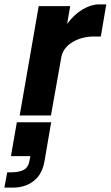

<svg xmlns="http://www.w3.org/2000/svg" viewBox="-41 -528 506 878"><path d="M136 -500H280L266 -419Q298 -462 337 -485Q376 -508 412 -508H445L420 -361H387Q335 -361 292.5 -336.5Q250 -312 240 -270L192 0H49ZM36 31H193L162 212Q151 271 112 300.5Q73 330 18 330H-21L-8 260H9Q47 260 68 248.5Q89 237 94 206L98 186H9Z"/></svg>

Font: Overused Grotesk
Style: Bold Italic
Weight: 700
Italic angle: -10°
Version: Version 0.003